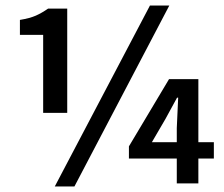

<svg xmlns="http://www.w3.org/2000/svg" viewBox="-20 -663 811 694"><path d="M136 -255V-537H52V-591Q88 -597 109.5 -606.5Q131 -616 154 -632H223V-255ZM178 11 522 -643H592L249 11ZM619 0V-200L624 -310H620L578 -233L529 -149H753V-90H446V-134L591 -377H697V0Z"/></svg>

Font: Narnoor SemiBold
Style: Regular
Weight: 600
Designer: S. Sridhar Murthy
Foundry: SIL International
Version: Version 3.000